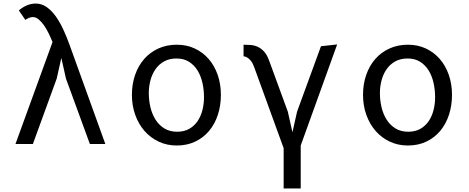

<svg xmlns="http://www.w3.org/2000/svg" viewBox="-20 -810 2640 1080"><path d="M325 -484 299 -368 165 0H67L275.5 -573.5Q265.5 -598 253.2 -623.2Q241 -648.5 226.8 -668.5Q212.5 -688.5 197 -701.2Q181.5 -714 165 -714Q153 -714 142 -709Q131 -704 122.5 -698L86 -751.5Q107 -769.5 131.2 -779.8Q155.5 -790 181 -790Q215 -790 243.2 -769.8Q271.5 -749.5 294.8 -716.5Q318 -683.5 337 -642Q356 -600.5 371 -558.5L572.5 0H485.5L351 -368Z M974.5 8.5Q919 8.5 872.8 -13.2Q826.5 -35 793 -73.2Q759.5 -111.5 740.8 -163.5Q722 -215.5 722 -276.5Q722 -337 740 -388.8Q758 -440.5 791 -478.2Q824 -516 870.8 -537.2Q917.5 -558.5 974.5 -558.5Q1030 -558.5 1075.5 -537.2Q1121 -516 1153.8 -478.2Q1186.5 -440.5 1204.5 -388.8Q1222.5 -337 1222.5 -276.5Q1222.5 -215.5 1205.2 -163.5Q1188 -111.5 1155.8 -73.2Q1123.5 -35 1077.5 -13.2Q1031.5 8.5 974.5 8.5ZM1127.5 -263Q1127.5 -303.5 1119 -342.5Q1110.5 -381.5 1092 -412.2Q1073.5 -443 1044 -462Q1014.5 -481 972.5 -481Q932.5 -481 903 -464.5Q873.5 -448 854.5 -420.5Q835.5 -393 826.2 -358Q817 -323 817 -286Q817 -245.5 826.2 -206.5Q835.5 -167.5 854.8 -137Q874 -106.5 904.2 -87.8Q934.5 -69 976.5 -69Q1016 -69 1044.8 -85.5Q1073.5 -102 1091.8 -129.2Q1110 -156.5 1118.8 -191.2Q1127.5 -226 1127.5 -263Z M1350 -558.5Q1368.5 -558.5 1389 -557Q1409.5 -555.5 1428.5 -547.2Q1447.5 -539 1464.5 -521Q1481.5 -503 1493.5 -470L1599 -182L1625 -66L1651 -182L1785.5 -550L1876.5 -560L1671.5 8.5V250H1575.5V23.5L1409 -434.5Q1400.5 -457 1390.5 -468.8Q1380.5 -480.5 1371.5 -486Q1361 -492.5 1350 -493.5Z M2274.5 8.5Q2219 8.5 2172.8 -13.2Q2126.5 -35 2093 -73.2Q2059.5 -111.5 2040.8 -163.5Q2022 -215.5 2022 -276.5Q2022 -337 2040 -388.8Q2058 -440.5 2091 -478.2Q2124 -516 2170.8 -537.2Q2217.5 -558.5 2274.5 -558.5Q2330 -558.5 2375.5 -537.2Q2421 -516 2453.8 -478.2Q2486.5 -440.5 2504.5 -388.8Q2522.5 -337 2522.5 -276.5Q2522.5 -215.5 2505.2 -163.5Q2488 -111.5 2455.8 -73.2Q2423.5 -35 2377.5 -13.2Q2331.5 8.5 2274.5 8.5ZM2427.5 -263Q2427.5 -303.5 2419 -342.5Q2410.5 -381.5 2392 -412.2Q2373.5 -443 2344 -462Q2314.5 -481 2272.5 -481Q2232.5 -481 2203 -464.5Q2173.5 -448 2154.5 -420.5Q2135.5 -393 2126.2 -358Q2117 -323 2117 -286Q2117 -245.5 2126.2 -206.5Q2135.5 -167.5 2154.8 -137Q2174 -106.5 2204.2 -87.8Q2234.5 -69 2276.5 -69Q2316 -69 2344.8 -85.5Q2373.5 -102 2391.8 -129.2Q2410 -156.5 2418.8 -191.2Q2427.5 -226 2427.5 -263Z"/></svg>

Font: B612 Mono
Style: Regular
Weight: 400
Version: Version 1.005